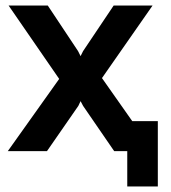

<svg xmlns="http://www.w3.org/2000/svg" viewBox="-20 -544 615 691"><path d="M438 127V0H391L279 -163L270 -180L262 -163L149 0H8L193 -260L11 -524H152L261 -360L270 -342L279 -360L389 -524H529L347 -263L456 -108H548V127Z"/></svg>

Font: YasnoRaleway
Style: Bold
Weight: 700
Designer: Matt McInerney, Pablo Impallari, Rodrigo Fuenzalida
Foundry: Matt McInerney, Pablo Impallari, Rodrigo Fuenzalida
Version: Version 4.026